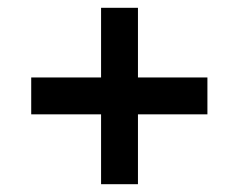

<svg xmlns="http://www.w3.org/2000/svg" viewBox="-20 -606 612 492"><path d="M333.5 -134H239V-313H60V-407.5H239V-586H333.5V-407.5H511.5V-313H333.5Z"/></svg>

Font: Vortex Mix
Style: Bold
Weight: 700
Designer: Mikhail Sharanda
Foundry: Mikhail Sharanda
Version: Version 4.504;Glyphs 3.1.2 (3151)